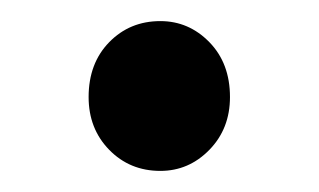

<svg xmlns="http://www.w3.org/2000/svg" viewBox="-20 -150 302 182"><path d="M132 12Q103 12 83.5 -8Q64 -28 64 -58Q64 -90 83.5 -110Q103 -130 132 -130Q159 -130 178.5 -110Q198 -90 198 -58Q198 -28 178.5 -8Q159 12 132 12Z"/></svg>

Font: Mada Medium
Style: Regular
Weight: 500
Designer: Khaled Hosny
Version: Version 1.5